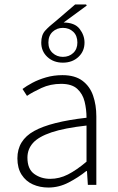

<svg xmlns="http://www.w3.org/2000/svg" viewBox="-20 -829 531 861"><path d="M197 12Q159 12 127.5 -2Q96 -16 77 -45.5Q58 -75 58 -119Q58 -200 133 -241.5Q208 -283 368 -301Q368 -338 359.5 -373Q351 -408 326.5 -430.5Q302 -453 254 -453Q206 -453 166 -434.5Q126 -416 101 -399L81 -430Q98 -443 125 -457.5Q152 -472 186.5 -482Q221 -492 260 -492Q316 -492 349.5 -467Q383 -442 397.5 -400Q412 -358 412 -307V0H374L370 -62H367Q331 -33 287.5 -10.5Q244 12 197 12ZM205 -27Q246 -27 284.5 -46.5Q323 -66 368 -104V-266Q269 -255 211 -235.5Q153 -216 128 -188Q103 -160 103 -122Q103 -71 133.5 -49Q164 -27 205 -27ZM262 -548Q220 -548 192.5 -573.5Q165 -599 165 -638Q165 -672 182.5 -691.5Q200 -711 232 -736L317 -809H366L369 -804L260 -724L264 -728Q315 -728 337 -699.5Q359 -671 359 -638Q359 -599 331.5 -573.5Q304 -548 262 -548ZM262 -574Q290 -574 308.5 -591.5Q327 -609 327 -638Q327 -669 308.5 -686.5Q290 -704 262 -704Q235 -704 216 -686.5Q197 -669 197 -638Q197 -609 216 -591.5Q235 -574 262 -574Z"/></svg>

Font: Source Sans 3 ExtraLight Light
Style: Regular
Weight: 300
Version: Version 3.052;hotconv 1.1.0;makeotfexe 2.6.0